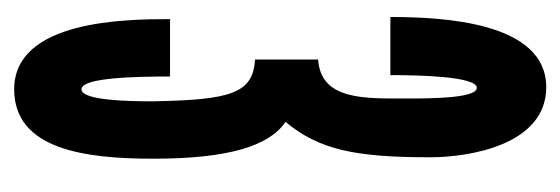

<svg xmlns="http://www.w3.org/2000/svg" viewBox="-280 -503 791 271"><g transform="rotate(90 115.5 -367.5)"><path d="M7 -212C7 -151 8 8 106 8C191 8 204 -92 204 -188C204 -295 186 -352 152 -375C191 -422 202 -472 202 -579C202 -636 184 -743 103 -743C11 -743 4 -597 4 -523H86C86 -565 88 -645 104 -645C119 -645 119 -577 119 -548C119 -487 122 -425 64 -421V-332C112 -329 121 -298 123 -187C123 -155 122 -87 106 -87C89 -87 88 -168 88 -212Z"/></g></svg>

Font: League Gothic Condensed
Style: Regular
Weight: 400
Width: 3
Designer: Tyler Finck
Foundry: The League of Moveable Type
Version: Version 1.001;PS 001.001;hotconv 1.0.56;makeotf.lib2.0.21325